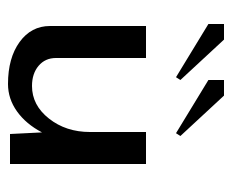

<svg xmlns="http://www.w3.org/2000/svg" viewBox="-70 -505 580 480"><g transform="rotate(90 220.0 -265.0)"><path d="M313 -415 180 -496V-535H219L320 -426ZM173 -415 40 -496V-535H79L180 -426ZM45 -340H125V-115Q125 -88 144.5 -71.5Q164 -55 195 -55Q243 -55 276.5 -97.5Q310 -140 310 -200V-340H390V0H315L311 -80Q290 -40 258.5 -17.5Q227 5 190 5Q125 5 85 -24Q45 -53 45 -100Z"/></g></svg>

Font: Glametrix
Style: Bold
Weight: 700
Designer: gluk
Foundry: gluk
Version: Version 0.40